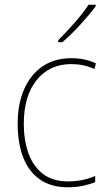

<svg xmlns="http://www.w3.org/2000/svg" viewBox="-20 -785 454 815"><path d="M269 10Q195 10 147.5 -24.5Q100 -59 77.5 -119.5Q55 -180 55 -259Q55 -344 82.5 -406.5Q110 -469 161 -503.5Q212 -538 283 -538Q341 -538 387 -516L381 -492Q357 -503 332.5 -508Q308 -513 283 -513Q190 -513 135.5 -445Q81 -377 81 -260Q81 -190 100.5 -135Q120 -80 161.5 -47.5Q203 -15 270 -15Q300 -15 329.5 -21Q359 -27 384 -38V-12Q363 -3 333 3.5Q303 10 269 10ZM386 -758Q360 -723 320.5 -680Q281 -637 245 -606H227V-614Q261 -648 297 -689Q333 -730 356 -765H386Z"/></svg>

Font: Noto Sans Thai SemCond Thin
Style: Regular
Weight: 100
Width: 4
Designer: Monotype Design Team
Foundry: Monotype Imaging Inc.
Version: Version 2.002; ttfautohint (v1.8.4.7-5d5b)